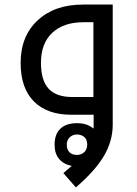

<svg xmlns="http://www.w3.org/2000/svg" viewBox="-20 -505 601 845"><path d="M258.8 256.8 295.9 225.1Q260.3 218.3 240.2 194.6Q220.2 170.9 220.2 131.8Q220.2 85.9 245.6 61.5Q271 37.1 318.8 37.1Q364.3 37.1 391.1 61L392.1 55.2V0H293.9Q187.5 0 129.2 -58.6Q70.8 -117.2 70.8 -228Q70.8 -345.7 145.5 -415.3Q220.2 -484.9 345.2 -484.9H476.1V43.9Q476.1 115.2 437.7 180.7Q399.4 246.1 314 319.8ZM391.1 -78.1V-407.2H348.1Q259.3 -407.2 209.7 -360.4Q160.2 -313.5 160.2 -229Q160.2 -150.9 194.1 -114.5Q228 -78.1 296.9 -78.1ZM318.8 176.8Q337.9 176.8 350.8 164.6Q363.8 152.3 363.8 131.8Q363.8 107.9 350.3 97.4Q336.9 86.9 318.8 86.9Q299.3 86.9 286.6 99.6Q273.9 112.3 273.9 131.8Q273.9 152.8 285.4 164.8Q296.9 176.8 318.8 176.8Z"/></svg>

Font: Droid Arabic Kufi
Style: Regular
Weight: 400
Designer: Pascal Zoghbi
Foundry: Irfont.ir
Version: Version 1.00 February 28, 2013, initial release